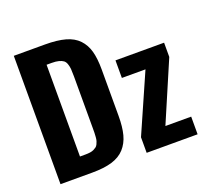

<svg xmlns="http://www.w3.org/2000/svg" viewBox="-135 -974 1222 1138"><g transform="rotate(-20 475.5 -405.0)"><path d="M603.5 0V-98.1L766.1 -467.3H617.2V-578.1H923.8V-488.3L762.2 -111.3H924.8V0ZM60.1 0V-809.6H256.8Q333.5 -809.6 384.5 -795.4Q435.5 -781.2 466.1 -749Q496.6 -716.8 509.3 -670.7Q522 -624.5 522 -555.2V-263.2Q522 -192.9 509.3 -145Q496.6 -97.2 466.3 -63.7Q436 -30.3 385.7 -15.1Q335.4 0 260.7 0ZM224.6 -114.7H258.8Q275.9 -114.7 289.3 -116.7Q302.7 -118.7 312.5 -123.5Q322.3 -128.4 329.1 -133.5Q335.9 -138.7 340.6 -148.4Q345.2 -158.2 347.9 -166.7Q350.6 -175.3 351.8 -190.4Q353 -205.6 353.3 -217.3Q353.5 -229 353.5 -249V-573.7Q353.5 -602.5 352.1 -619.6Q350.6 -636.7 345.2 -652.6Q339.8 -668.5 329.3 -676.3Q318.8 -684.1 301.3 -688.7Q283.7 -693.4 257.3 -693.4H224.6Z"/></g></svg>

Font: Oswald
Style: DemiBold
Weight: 600
Designer: Vernon Adams
Foundry: Vernon Adams
Version: 3.0; ttfautohint (v0.95) -l 8 -r 50 -G 200 -x 0 -w "G" -W -c